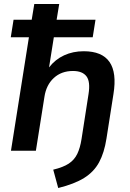

<svg xmlns="http://www.w3.org/2000/svg" viewBox="-20 -756 653 963"><path d="M272 187 247 95Q297 83 325 64.5Q353 46 367.5 16Q382 -14 389 -59L424 -284Q434 -347 413.5 -373.5Q393 -400 346 -400Q288 -400 250 -365Q212 -330 203 -271L160 0H35L125 -569H34L48 -657H139L152 -736H277L264 -657H459L445 -569H250L226 -418Q257 -458 301.5 -478.5Q346 -499 400 -499Q584 -499 549 -284L514 -61Q503 10 477 58Q451 106 402 136.5Q353 167 272 187Z"/></svg>

Font: Mulish
Style: Bold Italic
Weight: 700
Italic angle: -9°
Designer: Vernon Adams
Foundry: Vernon Adams
Version: Version 3.603; ttfautohint (v1.8.3)